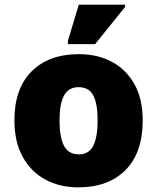

<svg xmlns="http://www.w3.org/2000/svg" viewBox="-20 -796 677 826"><path d="M594 -278Q594 -139 520 -64.5Q446 10 317 10Q237 10 175 -23.5Q113 -57 77.5 -121.5Q42 -186 42 -278Q42 -415 116 -489Q190 -563 320 -563Q400 -563 461.5 -530Q523 -497 558.5 -433.5Q594 -370 594 -278ZM236 -278Q236 -207 255 -169.5Q274 -132 319 -132Q363 -132 381.5 -169.5Q400 -207 400 -278Q400 -349 381.5 -385Q363 -421 318 -421Q275 -421 255.5 -385Q236 -349 236 -278ZM272 -606V-620L319 -776H518V-766L389 -606Z"/></svg>

Font: Noto Sans Black
Style: Regular
Weight: 900
Designer: Monotype Design Team
Foundry: Monotype Imaging Inc.
Version: Version 2.007